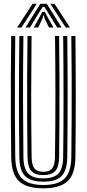

<svg xmlns="http://www.w3.org/2000/svg" viewBox="-20 -991 460 1019"><path d="M210.2 8.5Q121.8 8.5 81.2 -29.2Q40.8 -67 39.5 -156.8Q38.2 -253.8 37.8 -361.9Q37.2 -470 37.6 -581.5Q38 -693 39.5 -800H61Q59.8 -698.2 59.2 -586.9Q58.8 -475.5 59.2 -365.4Q59.8 -255.2 61 -157.5Q62.2 -78.5 96.6 -43.9Q131 -9.2 210.2 -9.2Q289 -9.2 323.2 -43.9Q357.5 -78.5 358.5 -157.5Q359.8 -254.2 360.2 -362.4Q360.8 -470.5 360.4 -581.9Q360 -693.2 358.5 -800H380.2Q382 -647.5 382.1 -480.2Q382.2 -313 380.2 -156.8Q379 -66.8 338.5 -29.1Q298 8.5 210.2 8.5ZM210.2 -26.8Q143.5 -26.8 113.5 -56.4Q83.5 -86 82.8 -156.8Q80.8 -316.2 80.6 -472.4Q80.5 -628.5 82.8 -800H104.2Q102 -634.8 102.2 -472Q102.5 -309.2 104.2 -157.5Q105 -96 129.8 -70.1Q154.5 -44.2 210.2 -44.2Q265.5 -44.2 290 -70.1Q314.5 -96 315.2 -157.5Q317.2 -308.2 317.2 -474.1Q317.2 -640 315.2 -800H337Q339 -632.2 338.9 -470.9Q338.8 -309.5 337 -156.8Q336 -86.5 306.5 -56.6Q277 -26.8 210.2 -26.8ZM210.2 -61.8Q166.2 -61.8 146.5 -83.6Q126.8 -105.5 126 -158.2Q124.8 -254.5 124.2 -362.4Q123.8 -470.2 124.1 -581.6Q124.5 -693 126 -800H147.5Q145.8 -647 145.5 -487.9Q145.2 -328.8 147.8 -158.2Q148.5 -114.8 162.9 -97Q177.2 -79.2 210.2 -79.2Q242.8 -79.2 257 -97Q271.2 -114.8 271.8 -158.2Q274.2 -329.8 274.1 -485.8Q274 -641.8 272 -800H293.8Q295 -699 295.5 -588Q296 -477 295.5 -366.8Q295 -256.5 293.8 -158.2Q293 -105.2 273.2 -83.5Q253.5 -61.8 210.2 -61.8ZM70.8 -844.8 152.8 -970.8H175L93.8 -844.8ZM115.2 -844.8 194 -970.8H228.5L307 -844.8H283.5L233.2 -927L215.5 -954.5H206.8L189 -927L138.8 -844.8ZM328.8 -844.8 247.2 -970.8H269.5L351.5 -844.8ZM159 -844.8 193.2 -906.2 204 -928H218.2L229 -906.2L264 -844.8H240.2L216.2 -893.8L212.8 -909.2H209.5L206 -893.8L182.8 -844.8Z"/></svg>

Font: Big Shoulders Inline Display
Style: Bold
Weight: 700
Designer: Patric King
Foundry: XO Type Co
Version: Version 1.000